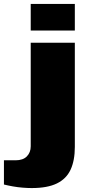

<svg xmlns="http://www.w3.org/2000/svg" viewBox="-96 -745 458 975"><path d="M60 -590V-725H284V-590ZM65 210Q45 210 19.5 208Q-6 206 -31 201.5Q-56 197 -76 192V69H-17Q21 69 40.5 49Q60 29 60 -2V-528H284V1Q284 70 262.5 116.5Q241 163 193 186.5Q145 210 65 210Z"/></svg>

Font: Archivo Expanded Black
Style: Regular
Weight: 900
Width: 7
Designer: Hector Gatti
Foundry: Omnibus-Type
Version: Version 2.001